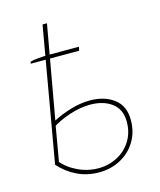

<svg xmlns="http://www.w3.org/2000/svg" viewBox="-109 -799 734 881"><g transform="rotate(-15 257.5 -358.5)"><path d="M168 -578H312L308 -560H78L80 -569Q92 -573 119 -575.5Q146 -578 168 -578ZM66 -83 177 -720H198L118 -270L117 -267L84 -77L79 -100Q107 -63 155 -39.5Q203 -16 256 -16Q303 -16 344.5 -37.5Q386 -59 410.5 -98.5Q435 -138 435 -189Q435 -248 395 -278Q355 -308 292 -308Q245 -308 193.5 -291Q142 -274 105 -249L114 -276Q157 -299 204.5 -313Q252 -327 296 -327Q365 -327 410 -293Q455 -259 455 -192Q455 -134 427.5 -89.5Q400 -45 354 -21Q308 3 254 3Q197 3 150 -19.5Q103 -42 66 -83Z"/></g></svg>

Font: Fixel Italic Variable Display Thin
Style: Italic
Weight: 100
Italic angle: -10°
Designer: AlfaBravo + MacPaw
Foundry: Kyrylo Tkachov, Marchela Mozhyna, Serhii Makarenko, Maria Weinstein, Zakhar Kryvoshyya
Version: Version 1.210;Glyphs 3.2 (3217)